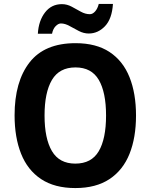

<svg xmlns="http://www.w3.org/2000/svg" viewBox="-20 -944 764 974"><path d="M670 -358Q670 -246 637 -163.5Q604 -81 535.5 -35.5Q467 10 362 10Q257 10 188.5 -35.5Q120 -81 87 -164Q54 -247 54 -359Q54 -530 130 -627.5Q206 -725 363 -725Q468 -725 536 -680Q604 -635 637 -552.5Q670 -470 670 -358ZM206 -358Q206 -241 243.5 -177.5Q281 -114 362 -114Q444 -114 481 -177Q518 -240 518 -358Q518 -476 481 -539Q444 -602 363 -602Q281 -602 243.5 -538.5Q206 -475 206 -358ZM172 -773Q176 -839 208.5 -881Q241 -923 294 -923Q320 -923 344 -910Q368 -897 390.5 -884.5Q413 -872 436 -872Q450 -872 462.5 -886Q475 -900 481 -924H553Q548 -848 512.5 -811Q477 -774 430 -774Q405 -774 380.5 -786.5Q356 -799 333 -812Q310 -825 289 -825Q276 -825 262.5 -811.5Q249 -798 244 -773Z"/></svg>

Font: Noto Sans Gurmukhi UI SemiCondensed
Style: Bold
Weight: 700
Width: 4
Designer: Jelle Bosma - Monotype Design Team
Foundry: Monotype Imaging Inc.
Version: Version 2.004; ttfautohint (v1.8.4.7-5d5b)